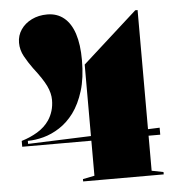

<svg xmlns="http://www.w3.org/2000/svg" viewBox="-52 -771 745 819"><g transform="rotate(-5 320.5 -361.5)"><path d="M25 -170V-195Q62 -206 93.5 -225Q125 -244 144 -272Q156 -290 162.5 -311.5Q169 -333 169 -358Q169 -387 154 -418.5Q139 -450 100 -500Q81 -526 65.5 -554Q50 -582 50 -613Q50 -644 67 -669Q84 -694 113.5 -708.5Q143 -723 180 -723Q222 -723 251.5 -699Q281 -675 296 -629Q311 -583 311 -516Q311 -440 294 -385Q277 -330 249 -292Q222 -256 188 -234Q154 -212 118.5 -202.5Q83 -193 51 -193V-180L321 -190V-496L556 -708H566V-198L616 -200V-170H566V-20L616 -10V0H271V-10L321 -20V-170Z"/></g></svg>

Font: Kalnia Thin
Style: Regular
Weight: 100
Version: Version 1.105